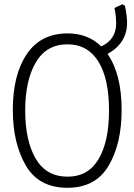

<svg xmlns="http://www.w3.org/2000/svg" viewBox="-20 -884 640 914"><path d="M301 10Q435 10 497 -95Q559 -200 559 -360Q559 -531 492 -627Q585 -679 585 -776Q585 -806 575 -856L563 -864L525 -846Q530 -821 531.5 -804Q533 -787 533 -773Q533 -696 462 -663Q399 -725 302 -725Q174 -725 107.5 -626.5Q41 -528 41 -361Q41 -202 103 -96Q165 10 301 10ZM100 -358Q100 -501 150.5 -587Q201 -673 301 -673Q397 -673 448 -591.5Q499 -510 499 -358Q499 -211 449.5 -127Q400 -43 302 -43Q200 -43 150 -128.5Q100 -214 100 -358Z"/></svg>

Font: Noto Sans Mono UI Light
Style: Regular
Weight: 300
Designer: Monotype Design team
Foundry: Monotype Imaging Inc.
Version: 1.000